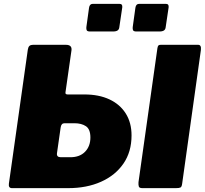

<svg xmlns="http://www.w3.org/2000/svg" viewBox="-20 -974 1060 994"><path d="M613 -936 598 -835Q597 -822 589 -816.5Q581 -811 566 -811H446Q433 -811 429.5 -816.5Q426 -822 427 -833L441 -934Q444 -954 460 -954H599Q615 -954 613 -936ZM853 -936 838 -835Q837 -822 829 -816.5Q821 -811 806 -811H686Q673 -811 669.5 -816.5Q666 -822 667 -833L681 -934Q684 -954 700 -954H839Q855 -954 853 -936ZM42 0Q23 0 26 -23L124 -717Q126 -730 132 -736Q138 -742 153 -742H321Q354 -742 350 -713L319 -496Q317 -485 330 -485H417Q492 -485 546.5 -459.5Q601 -434 631 -386.5Q661 -339 661 -273Q661 -188 619 -127Q577 -66 503 -33Q429 0 333 0ZM295 -160H344Q393 -160 420.5 -188.5Q448 -217 448 -262Q448 -305 425 -320.5Q402 -336 365 -336H314Q297 -336 294 -314L275 -181Q272 -160 295 -160ZM717 0Q701 0 698.5 -9Q696 -18 697 -31L795 -725Q797 -736 800.5 -739Q804 -742 812 -742H1006Q1023 -742 1020 -715L923 -23Q921 -7 914.5 -3.5Q908 0 891 0Z"/></svg>

Font: Libre Franklin Black
Style: Italic
Weight: 900
Italic angle: -8°
Designer: Pablo Impallari, Rodrigo Fuenzalida, Nhung Nguyen
Foundry: Impallari Type
Version: Version 3.000